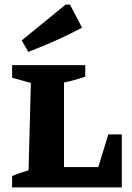

<svg xmlns="http://www.w3.org/2000/svg" viewBox="-20 -820 579 840"><path d="M454 -232H513V0H33V-50Q50 -57 67 -63Q84 -69 105 -75L115 -457L33 -480V-535H353V-485Q334 -478 309.5 -471Q285 -464 260 -459V-89H410ZM104 -593 75 -643 267 -800H286L339 -699Q281 -668 222.5 -642Q164 -616 104 -593Z"/></svg>

Font: Piazzolla SC
Style: Bold
Weight: 700
Designer: Juan Pablo del Peral
Foundry: Huerta Tipografica
Version: Version 1.330